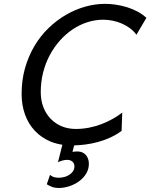

<svg xmlns="http://www.w3.org/2000/svg" viewBox="-20 -730 767 980"><path d="M600.6 -62Q574.2 -42.5 544.2 -28.6Q514.2 -14.6 481.4 -5.6Q448.7 3.4 414.6 7.8Q386.2 11.2 358.4 12.2L350.1 45.4Q355.5 44.4 360.8 43.7Q366.2 43 374.5 43Q402.3 43 418 60.8Q433.6 78.6 433.6 106Q433.6 133.8 419.7 156.5Q405.8 179.2 383.5 195.3Q361.3 211.4 334 220.5Q306.6 229.5 279.8 229.5Q260.7 229.5 246.1 224.1Q231.4 218.8 218.8 210.4L235.4 162.6Q244.1 170.4 254.6 173.8Q265.1 177.2 280.8 177.2Q293 177.2 306.9 173.8Q320.8 170.4 332.5 163.1Q344.2 155.8 352.1 144.8Q359.9 133.8 359.9 118.7Q359.9 104 349.6 95Q339.4 85.9 322.3 85.9Q310.5 85.9 297.9 89.6Q285.2 93.3 275.9 98.1L298.3 8.8Q266.1 3.9 238.3 -7.3Q190.9 -27.3 158 -62.3Q125 -97.2 107.7 -145.3Q90.3 -193.4 90.3 -250.5Q90.3 -321.3 107.9 -382.8Q125.5 -444.3 156 -495.6Q186.5 -546.9 227.8 -586.7Q269 -626.5 316.4 -654.1Q363.8 -681.6 415 -696Q466.3 -710.4 516.6 -710.4Q543 -710.4 572 -706.1Q601.1 -701.7 629.4 -692.9Q657.7 -684.1 683.1 -670.4Q708.5 -656.7 727.1 -638.7L676.3 -552.7Q662.6 -571.8 643.3 -585.9Q624 -600.1 601.6 -609.9Q579.1 -619.6 554.7 -624.5Q530.3 -629.4 506.3 -629.4Q465.8 -629.4 426.3 -616.7Q386.7 -604 351.6 -580.6Q316.4 -557.1 286.4 -523.7Q256.3 -490.2 234.4 -449.2Q212.4 -408.2 200.2 -360.4Q188 -312.5 188 -259.8Q188 -217.8 201.2 -183.3Q214.4 -148.9 238.3 -124Q262.2 -99.1 294.9 -85.4Q327.6 -71.8 367.2 -71.8Q400.4 -71.8 433.3 -78.1Q466.3 -84.5 496.6 -95.9Q526.9 -107.4 554.2 -122.6Q581.5 -137.7 604 -155.3Z"/></svg>

Font: Andika New Basic
Style: Italic
Weight: 400
Italic angle: -14°
Designer: Victor Gaultney, Annie Olsen, Julie Remington, Don Collingsworth, Eric Hays
Foundry: SIL International
Version: Version 5.500